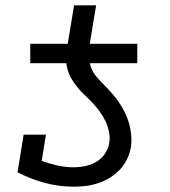

<svg xmlns="http://www.w3.org/2000/svg" viewBox="-20 -695 640 723"><path d="M94 -457V-530H235L259 -675H342L318 -530H497V-457ZM259 8Q201 8 148 -6.5Q95 -21 46 -46L69 -188H153L137 -89Q165 -79 195.5 -72Q226 -65 258 -65Q279 -65 300.5 -69.5Q322 -74 341.5 -85Q361 -96 374 -114.5Q387 -133 391 -154Q395 -177 390.5 -198.5Q386 -220 377 -239Q368 -258 355.5 -275Q343 -292 329 -307Q315 -322 299.5 -336.5Q284 -351 271 -367Q258 -383 247.5 -401.5Q237 -420 232.5 -441Q228 -462 229.5 -485Q231 -508 235 -530H318Q314 -507 314.5 -484Q315 -461 323 -440.5Q331 -420 345 -404Q359 -388 374 -373Q389 -358 403 -342Q417 -326 429 -308Q441 -290 450.5 -270.5Q460 -251 466 -230.5Q472 -210 474 -187Q476 -164 473 -141Q469 -118 458.5 -96Q448 -74 431.5 -56.5Q415 -39 394 -26Q373 -13 350.5 -5.5Q328 2 305 5Q282 8 259 8Z"/></svg>

Font: Iosevka Slab Extended
Style: Italic
Weight: 400
Width: 7
Italic angle: -9°
Monospace: yes
Designer: Belleve Invis
Foundry: Belleve Invis
Version: Version 11.1.0; ttfautohint (v1.8.3)